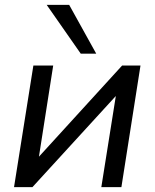

<svg xmlns="http://www.w3.org/2000/svg" viewBox="-20 -774 640 794"><path d="M38 0 118 -503H200L141 -126L485 -503H561L482 0H399L459 -377L114 0ZM314 -552 173 -754H266L378 -552Z"/></svg>

Font: Mulish Medium
Style: Italic
Weight: 500
Italic angle: -9°
Designer: Vernon Adams
Foundry: Vernon Adams
Version: Version 3.603; ttfautohint (v1.8.3)